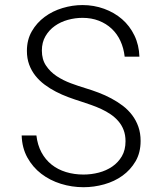

<svg xmlns="http://www.w3.org/2000/svg" viewBox="-20 -741 640 770"><path d="M483.4 -174.8Q483.4 -199.7 475.8 -219.5Q468.3 -239.3 454.8 -254.9Q441.4 -270.5 423.8 -282.5Q406.2 -294.4 386.2 -303.7Q366.2 -313 345.2 -320.3Q324.2 -327.6 304.7 -334Q279.8 -341.8 254.2 -351.3Q228.5 -360.8 204.3 -373.3Q180.2 -385.7 158.9 -401.6Q137.7 -417.5 121.8 -437.5Q106 -457.5 96.9 -482.2Q87.9 -506.8 87.9 -537.1Q87.9 -581.5 107.7 -615.7Q127.4 -649.9 159.2 -673.3Q190.9 -696.8 230.7 -708.7Q270.5 -720.7 311 -720.7Q356.4 -720.7 397.5 -705.8Q438.5 -690.9 469.5 -664.1Q500.5 -637.2 519 -598.9Q537.6 -560.5 539.1 -513.7H480Q476.1 -548.3 462.9 -576.9Q449.7 -605.5 427.7 -626Q405.8 -646.5 376.2 -658Q346.7 -669.4 311 -669.4Q281.2 -669.4 252.2 -661.4Q223.1 -653.3 200 -637Q176.8 -620.6 162.4 -595.9Q147.9 -571.3 147.9 -538.1Q147.9 -502.4 164.8 -477.5Q181.6 -452.6 207.5 -435.5Q233.4 -418.5 264.4 -407Q295.4 -395.5 323.2 -387.2Q349.1 -379.4 375.5 -369.4Q401.9 -359.4 426.5 -346.2Q451.2 -333 472.7 -316.7Q494.1 -300.3 510 -279.3Q525.9 -258.3 534.9 -232.7Q543.9 -207 543.9 -175.8Q543.9 -128.9 523.7 -94.2Q503.4 -59.6 471.2 -36.4Q439 -13.2 397.9 -1.7Q356.9 9.8 314.9 9.8Q268.1 9.8 224.1 -3.9Q180.2 -17.6 145.8 -43.9Q111.3 -70.3 89.8 -109.1Q68.4 -147.9 66.9 -197.8H126Q130.4 -159.7 146.2 -130.1Q162.1 -100.6 187 -80.8Q211.9 -61 244.6 -51Q277.3 -41 314.9 -41Q346.2 -41 376.2 -48.8Q406.2 -56.6 430.2 -73Q454.1 -89.4 468.8 -114.5Q483.4 -139.6 483.4 -174.8Z"/></svg>

Font: Roboto Mono Light
Style: Regular
Weight: 300
Designer: Google
Version: Version 2.000985; 2015; ttfautohint (v1.3)